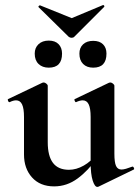

<svg xmlns="http://www.w3.org/2000/svg" viewBox="-20 -718 546 752"><path d="M192 12Q137 12 105.5 -23Q74 -58 74 -113V-260Q74 -293 66.5 -309Q59 -325 43 -325Q32 -325 18 -318Q14 -317 11.5 -323Q9 -329 12 -330L146 -394Q149 -395 151 -395Q156 -395 161.5 -390.5Q167 -386 167 -382V-161Q167 -107 187.5 -80Q208 -53 250 -53Q279 -53 308 -69.5Q337 -86 354 -111L360 -99Q326 -50 284 -19Q242 12 192 12ZM428 -382V-116Q428 -82 434.5 -68Q441 -54 456 -54Q463 -54 473.5 -57Q484 -60 497 -65Q501 -67 504 -61.5Q507 -56 504 -54L366 13Q364 14 361 14Q351 14 343 -11Q335 -36 335 -82V-260Q335 -293 327.5 -309Q320 -325 304 -325Q293 -325 278 -318Q275 -317 272.5 -323Q270 -329 273 -330L407 -394Q409 -395 412 -395Q417 -395 422.5 -390.5Q428 -386 428 -382ZM249 -574 131 -690Q129 -692 132.5 -695Q136 -698 137 -697L261 -647L383 -698Q385 -699 387.5 -696.5Q390 -694 388 -691L271 -574Q267 -570 260.5 -570Q254 -570 249 -574ZM171 -453Q146 -453 131 -467.5Q116 -482 116 -508Q116 -531 131 -545Q146 -559 171 -559Q196 -559 209.5 -545Q223 -531 223 -508Q223 -453 171 -453ZM345 -453Q320 -453 305.5 -467.5Q291 -482 291 -508Q291 -531 305.5 -544.5Q320 -558 345 -558Q370 -558 383.5 -544.5Q397 -531 397 -508Q397 -453 345 -453Z"/></svg>

Font: Cormorant Garamond Light
Style: Regular
Weight: 300
Designer: Christian Thalmann (Catharsis Fonts)
Foundry: Catharsis Fonts
Version: Version 4.001